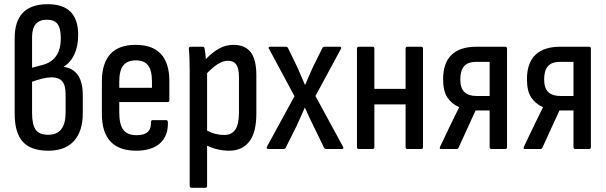

<svg xmlns="http://www.w3.org/2000/svg" viewBox="-20 -711 2893 916"><path d="M210 8Q127 8 88.5 -35Q50 -78 50 -168V-529Q50 -691 208 -691Q353 -691 353 -545Q353 -490 334.5 -451Q316 -412 284 -393V-392Q375 -379 375 -257V-172Q375 -85 333 -38.5Q291 8 210 8ZM133 -388 186 -402Q226 -413 248 -444Q270 -475 270 -529Q270 -576 254.5 -596.5Q239 -617 204 -617Q133 -617 133 -534ZM210 -68Q293 -68 293 -174V-261Q293 -305 276.5 -323.5Q260 -342 226 -342Q206 -342 182 -336Q158 -330 133 -321V-172Q133 -117 150 -92.5Q167 -68 210 -68Z M630 8Q466 8 466 -168V-321Q466 -497 627 -497Q788 -497 788 -323V-234Q788 -224 780 -224H549V-175Q549 -117 568.5 -91.5Q588 -66 632 -66Q703 -66 700 -127Q700 -138 709 -138H773Q780 -138 781 -128Q783 -63 743.5 -27.5Q704 8 630 8ZM549 -292H705V-322Q705 -375 686.5 -399Q668 -423 629 -423Q587 -423 568 -398.5Q549 -374 549 -322Z M894 185Q885 185 885 175V-373Q885 -405 884 -431.5Q883 -458 881 -477Q880 -488 889 -488H947Q955 -488 956 -479Q960 -460 962 -429Q994 -462 1025.5 -479.5Q1057 -497 1094 -497Q1149 -497 1176 -462Q1203 -427 1203 -352V-168Q1203 -80 1169.5 -36Q1136 8 1073 8Q1046 8 1018 1.5Q990 -5 968 -16V175Q968 185 959 185ZM1067 -421Q1044 -421 1020 -406Q996 -391 968 -362V-88Q986 -78 1007 -72.5Q1028 -67 1049 -67Q1085 -67 1102.5 -92.5Q1120 -118 1120 -173V-343Q1120 -384 1107.5 -402.5Q1095 -421 1067 -421Z M1259 0Q1254 0 1252.5 -4Q1251 -8 1254 -12L1385 -252L1264 -477Q1260 -481 1262 -484.5Q1264 -488 1269 -488H1342Q1351 -488 1354 -482L1400 -387Q1417 -349 1435 -306H1436Q1445 -327 1454 -348.5Q1463 -370 1472 -389L1518 -482Q1521 -488 1529 -488H1601Q1606 -488 1607.5 -484.5Q1609 -481 1606 -477L1485 -253L1616 -12Q1619 -8 1618 -4Q1617 0 1611 0H1537Q1529 0 1526 -6L1477 -107Q1455 -151 1435 -197H1434Q1424 -174 1413.5 -151Q1403 -128 1393 -106L1343 -6Q1341 0 1332 0Z M1692 0Q1683 0 1683 -10V-479Q1683 -488 1692 -488H1757Q1766 -488 1766 -479V-287H1915V-479Q1915 -488 1924 -488H1990Q1998 -488 1998 -479V-10Q1998 0 1990 0H1924Q1915 0 1915 -10V-213H1766V-10Q1766 0 1757 0Z M2085 0Q2074 0 2080 -12L2133 -123Q2142 -141 2151.5 -160.5Q2161 -180 2170 -198V-200Q2134 -216 2114 -246.5Q2094 -277 2094 -333Q2094 -411 2134.5 -449.5Q2175 -488 2252 -488H2390Q2399 -488 2399 -479V-10Q2399 0 2390 0H2326Q2316 0 2316 -10V-184H2249L2168 -7Q2165 0 2158 0ZM2254 -253H2316V-416H2253Q2212 -416 2194 -395Q2176 -374 2176 -333Q2176 -290 2196 -271.5Q2216 -253 2254 -253Z M2485 0Q2474 0 2480 -12L2533 -123Q2542 -141 2551.5 -160.5Q2561 -180 2570 -198V-200Q2534 -216 2514 -246.5Q2494 -277 2494 -333Q2494 -411 2534.5 -449.5Q2575 -488 2652 -488H2790Q2799 -488 2799 -479V-10Q2799 0 2790 0H2726Q2716 0 2716 -10V-184H2649L2568 -7Q2565 0 2558 0ZM2654 -253H2716V-416H2653Q2612 -416 2594 -395Q2576 -374 2576 -333Q2576 -290 2596 -271.5Q2616 -253 2654 -253Z"/></svg>

Font: Sofia Sans Condensed Medium
Style: Regular
Weight: 500
Designer: Botio Nikoltchev, Ani Petrova
Foundry: lettersoup
Version: Version 4.101; ttfautohint (v1.8.4.7-5d5b)